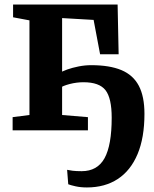

<svg xmlns="http://www.w3.org/2000/svg" viewBox="-20 -573 676 844"><path d="M362 251Q334.5 251 312.2 246Q290 241 280 237L275 173.5Q283 175.5 298.8 177.5Q314.5 179.5 339 179.5Q408 179.5 439.5 122.5Q471 65.5 471 -55.5Q471 -141.5 443.8 -176.5Q416.5 -211.5 347 -211.5Q317 -211.5 286.8 -203.8Q256.5 -196 242 -185.5V-251.5Q253 -259.5 275.5 -267.5Q298 -275.5 325.8 -281Q353.5 -286.5 381 -286.5Q462 -286.5 513.8 -264.8Q565.5 -243 590.2 -196Q615 -149 615 -72.5Q615 32 584.8 104.2Q554.5 176.5 497.8 213.8Q441 251 362 251ZM35.5 0V-58L109.5 -67.5V-483.5L37.5 -497V-553H497L501.5 -334.5H420L391.5 -485.5L253 -493.5V-67.5L366.5 -58V0Z"/></svg>

Font: Merriweather 24pt
Style: Bold
Weight: 700
Designer: Eben Sorkin
Foundry: Eben Sorkin
Version: Version 2.100